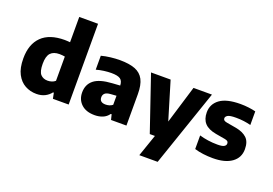

<svg xmlns="http://www.w3.org/2000/svg" viewBox="-132 -1196 2566 1805"><g transform="rotate(20 1151.0 -294.0)"><path d="M258.5 10Q197 10 145.2 -18.2Q93.5 -46.5 62 -106.5Q30.5 -166.5 30.5 -263Q30.5 -404.5 108.2 -481.2Q186 -558 337.5 -558Q351.5 -558 365.5 -557Q379.5 -556 391.5 -555V-808H579.5V0H422L410.5 -57H402.5Q379 -26.5 343 -8.2Q307 10 258.5 10ZM315.5 -143Q336 -143 356.2 -149.2Q376.5 -155.5 391.5 -169V-411.5Q380 -413.5 365.5 -415Q351 -416.5 337.5 -416.5Q278 -416.5 248.5 -384.8Q219 -353 219 -277.5Q219 -199 245.5 -171Q272 -143 315.5 -143Z M841.5 10.5Q755 10.5 707.2 -34.8Q659.5 -80 659.5 -151.5Q659.5 -231 715.5 -276Q771.5 -321 897.5 -328.5L974 -333.5Q972.5 -379.5 946.2 -397.8Q920 -416 855.5 -416Q823.5 -416 783.2 -410.8Q743 -405.5 706.5 -395V-534.5Q749 -546 798.5 -551.8Q848 -557.5 890.5 -557.5Q984 -557.5 1043 -534.8Q1102 -512 1129.8 -458.8Q1157.5 -405.5 1157.5 -314.5V0H1003.5L990.5 -52.5H982Q958 -19 921.5 -4.2Q885 10.5 841.5 10.5ZM844 -170Q844 -118.5 905 -118.5Q922 -118.5 940.2 -123.5Q958.5 -128.5 974 -141V-231.5L918 -227.5Q878.5 -225 861.2 -210Q844 -195 844 -170Z M1391 0 1204 -548.5H1400L1514 -170L1629 -548.5H1813.5L1550 220H1366.5L1442.5 0Z M2024.5 10.5Q1975 10.5 1927.8 4.5Q1880.5 -1.5 1840.5 -14V-150Q1880 -138 1926.8 -131.2Q1973.5 -124.5 2021 -124.5Q2069.5 -124.5 2088 -135.5Q2106.5 -146.5 2106.5 -165Q2106.5 -179 2098.5 -186.5Q2090.5 -194 2069.5 -198L1975 -214.5Q1897 -228.5 1860.8 -268.2Q1824.5 -308 1824.5 -376Q1824.5 -458.5 1891.5 -508Q1958.5 -557.5 2097.5 -557.5Q2139 -557.5 2179.2 -552.5Q2219.5 -547.5 2250 -539.5V-403.5Q2218.5 -412 2180.5 -417Q2142.5 -422 2103 -422Q2038.5 -422 2018.5 -409.2Q1998.5 -396.5 1998.5 -380Q1998.5 -367.5 2006.8 -360.2Q2015 -353 2036 -349L2130.5 -332.5Q2202.5 -319.5 2241.5 -283.2Q2280.5 -247 2280.5 -171.5Q2280.5 -86.5 2213.2 -38Q2146 10.5 2024.5 10.5Z"/></g></svg>

Font: Encode Sans XBd
Style: Regular
Weight: 800
Designer: Multiple Designers
Foundry: Impallari Type
Version: Version 3.002; ttfautohint (v1.8.3) -l 8 -r 50 -G 200 -x 14 